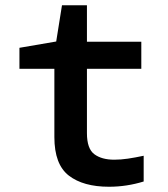

<svg xmlns="http://www.w3.org/2000/svg" viewBox="-20 -701 640 731"><path d="M395 10Q297 10 242 -32.5Q187 -75 187 -179V-439H54V-519L194 -543L216 -681H311V-542H518V-439H311V-194Q311 -135 339 -114Q367 -93 415 -93Q440 -93 467 -97Q494 -101 527 -108V-10Q462 10 395 10Z"/></svg>

Font: Noto Sans Mono SemiBold
Style: Regular
Weight: 600
Designer: Monotype Design Team
Foundry: Monotype Imaging Inc.
Version: Version 2.014; ttfautohint (v1.8.4.7-5d5b)